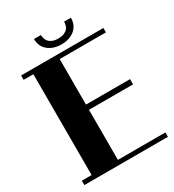

<svg xmlns="http://www.w3.org/2000/svg" viewBox="-217 -992 1067 1176"><g transform="rotate(-30 316.5 -404.5)"><path d="M340 -756Q283 -756 246 -786Q209 -816 209 -869H258Q258 -857 261.5 -844.5Q265 -832 274 -821.5Q283 -811 299 -804Q315 -797 340 -797Q366 -797 382 -804Q398 -811 407 -821.5Q416 -832 419 -844.5Q422 -857 422 -869H470Q470 -816 433.5 -786Q397 -756 340 -756ZM611 -684H284V-362H596V-325H284V29H620V60H29V29H98V-684H29V-715H611Z"/></g></svg>

Font: Cafe24 ClassicType
Style: Regular
Weight: 400
Designer: Cafe24 thkim, hmlim, mnelim & 4IR
Foundry: Cafe24
Version: Version 1.000